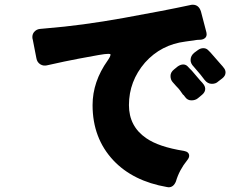

<svg xmlns="http://www.w3.org/2000/svg" viewBox="-20 -777 1040 813"><path d="M448 -546Q448 -549 439 -549Q426 -549 397.5 -544Q369 -539 313 -528.5Q257 -518 182 -501Q165 -496 151 -504.5Q137 -513 134 -531L119 -608Q117 -614 117 -620Q117 -632 124 -641Q134 -653 149 -654.5Q164 -656 176 -657Q326 -669 503.5 -701Q681 -733 783 -755Q790 -757 796 -757Q822 -757 831 -728Q831 -728 854 -640Q855 -636 855 -632Q855 -621 847 -615Q841 -610 832 -609L814 -608L765 -601Q662 -588 594 -512Q526 -433 526 -332Q526 -242 599 -192Q652 -155 759 -138Q781 -134 781 -117Q781 -109 773 -99Q739 -57 725 -9Q715 16 694 16Q691 16 687 15Q543 -10 460 -98Q372 -192 372 -332Q372 -431 436 -521Q448 -538 448 -546ZM904 -432Q894 -422 877 -422Q859 -422 846 -439Q835 -455 800 -495Q787 -508 787 -523Q787 -541 803 -554L818 -565Q829 -573 841 -573Q853 -573 861 -565Q867 -559 871 -555L878 -547L913 -507Q925 -494 930 -486.5Q935 -479 935 -470Q935 -456 921 -445ZM849 -401Q849 -387 836 -376L818 -361Q807 -352 790.5 -352Q774 -352 764 -366L757 -375L755 -376L743 -393Q741 -395 740 -397Q739 -399 735 -403Q731 -407 725 -413.5Q719 -420 710.5 -430Q702 -440 702 -455.5Q702 -471 717 -483L733 -496Q745 -504 755.5 -504Q766 -504 773.5 -497Q781 -490 784 -486L792 -478L827 -437Q839 -425 844 -417Q849 -409 849 -401Z"/></svg>

Font: Tsunagi Gothic Black
Style: Regular
Weight: 900
Designer: Yoshimichi Ohira
Foundry: Positype
Version: Version 1.001